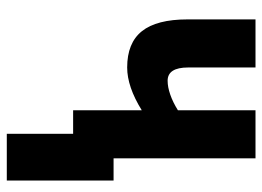

<svg xmlns="http://www.w3.org/2000/svg" viewBox="-126 -464 790 579"><g transform="rotate(90 269.5 -175.0)"><path d="M458 -550V-122H525V200H384V0H313V-207Q242 -163 184 -163Q110 -163 74.5 -207.5Q39 -252 39 -345V-550H184V-347Q184 -285 224 -285Q243 -285 266 -293Q289 -301 313 -316V-550Z"/></g></svg>

Font: Noto Sans ExtraCondensed ExtraBold
Style: Regular
Weight: 800
Width: 2
Designer: Monotype Design Team
Foundry: Monotype Imaging Inc.
Version: Version 2.013; ttfautohint (v1.8.4.7-5d5b)